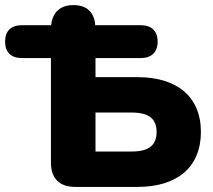

<svg xmlns="http://www.w3.org/2000/svg" viewBox="-49 -734 836 754"><path d="M492 0C646 0 740 -77 740 -216C740 -354 646 -431 492 -431H326V-506H504C546 -506 570 -529 570 -571C570 -612 546 -635 504 -635H325C321 -687 291 -714 239 -714C188 -714 157 -686 152 -635H37C-6 -635 -29 -612 -29 -571C-29 -529 -6 -506 37 -506H151V-95C151 -34 184 0 246 0ZM326 -292H468C536 -292 566 -267 566 -216C566 -164 536 -139 468 -139H326Z"/></svg>

Font: Nunito Black
Style: Regular
Weight: 900
Designer: Vernon Adams
Foundry: Vernon Adams
Version: Version 3.602